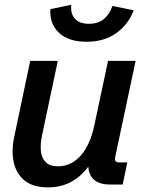

<svg xmlns="http://www.w3.org/2000/svg" viewBox="-20 -787 627 819"><path d="M184.6 12.2Q120.1 12.2 84.2 -17.6Q48.3 -47.4 38.3 -96.4Q28.3 -145.5 40.5 -202.6L108.9 -527.3H226.6L159.2 -209Q151.4 -171.4 154.5 -141.8Q157.7 -112.3 175 -95Q192.4 -77.6 227.5 -77.6Q283.2 -77.6 324 -122.8Q364.7 -168 383.3 -256.8L440.9 -527.3H558.6L472.2 -121.1Q468.8 -105.5 472.7 -99.9Q476.6 -94.2 489.7 -94.2H522.9L503.4 0H447.8Q395.5 0 372.6 -29.5Q349.6 -59.1 359.9 -108.9L364.7 -134.3L366.2 -90.3Q336.9 -43.5 291.3 -15.6Q245.6 12.2 184.6 12.2ZM349.1 -608.9Q272 -608.9 231.4 -647.2Q190.9 -685.5 194.8 -748L284.2 -766.6Q279.8 -730.5 298.8 -708Q317.9 -685.5 359.4 -685.5Q399.4 -685.5 423.8 -706.5Q448.2 -727.5 459.5 -761.7L550.3 -743.2Q527.3 -682.6 476.1 -645.8Q424.8 -608.9 349.1 -608.9Z"/></svg>

Font: Schibsted Grotesk SemiBold
Style: Italic
Weight: 600
Italic angle: -12°
Designer: Bakken & Baeck AS, Henrik Kongsvoll
Foundry: Schibsted ASA
Version: Version 1.100;gftools[0.9.25]